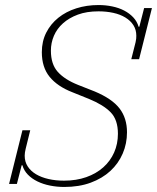

<svg xmlns="http://www.w3.org/2000/svg" viewBox="-20 -730 623 762"><path d="M235 12Q206 12 178.5 6.5Q151 1 128.5 -10Q106 -21 90.5 -37Q75 -53 69 -74H66L47 0H16L69 -213H100L82 -140Q78 -124 78 -112Q78 -88 90 -69.5Q102 -51 123 -38.5Q144 -26 172.5 -19.5Q201 -13 234 -13Q283 -13 322.5 -27Q362 -41 390 -66Q418 -91 433 -125Q448 -159 448 -199Q448 -255 419 -284.5Q390 -314 334 -337L267 -364Q208 -387 177 -425Q146 -463 146 -523Q146 -566 163.5 -600.5Q181 -635 211.5 -659.5Q242 -684 283 -697Q324 -710 371 -710Q399 -710 425.5 -704.5Q452 -699 473 -688Q494 -677 509 -661Q524 -645 530 -624H533L552 -698H583L532 -495H501L518 -562Q520 -571 520.5 -576.5Q521 -582 521 -588Q521 -612 509.5 -630Q498 -648 477.5 -660.5Q457 -673 429.5 -679Q402 -685 371 -685Q324 -685 289 -672Q254 -659 230 -637.5Q206 -616 194 -588Q182 -560 182 -529Q182 -475 209.5 -444.5Q237 -414 290 -393L356 -367Q425 -338 454.5 -299.5Q484 -261 484 -205Q484 -160 467 -120.5Q450 -81 418 -51.5Q386 -22 340 -5Q294 12 235 12Z"/></svg>

Font: IBM Plex Serif ExtLt
Style: Italic
Weight: 200
Italic angle: -14°
Designer: Mike Abbink, Paul van der Laan, Pieter van Rosmalen
Foundry: Bold Monday
Version: Version 3.001